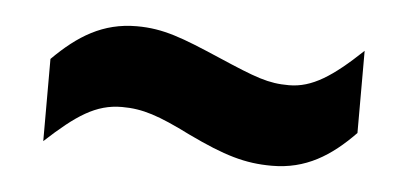

<svg xmlns="http://www.w3.org/2000/svg" viewBox="-28 -447 530 249"><g transform="rotate(5 237.0 -322.5)"><path d="M34 -353V-246C73 -282 98 -299 132 -299C159 -299 180 -292 222 -271C270 -248 297 -240 332 -240C376 -240 408 -260 439 -292V-399C401 -363 375 -346 345 -346C318 -346 302 -352 251 -374C202 -395 177 -405 142 -405C98 -405 66 -385 34 -353Z"/></g></svg>

Font: Noto Sans Oriya ExtCond Bold
Style: Bold
Weight: 700
Width: 2
Designer: Amélie Bonet and Sol Matas
Foundry: Google LLC
Version: Version 2.006